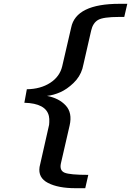

<svg xmlns="http://www.w3.org/2000/svg" viewBox="-20 -770 689 1009"><path d="M108 -230 121 -301Q193 -302 243.5 -334.5Q294 -367 307 -422L354 -625Q379 -750 609 -750H649L633 -681H606Q522 -681 495 -665Q468 -649 459 -609L419 -434Q417 -425 413 -409Q400 -366 366 -333.5Q332 -301 297 -285.5Q262 -270 227 -266Q290 -254 325.5 -215.5Q361 -177 346 -111L300 89Q292 126 319.5 137.5Q347 149 444 149L428 219H377Q286 219 232.5 191.5Q179 164 188 107L238 -114Q239 -119 239 -128Q240 -146 237 -160Q222 -227 108 -230Z"/></svg>

Font: Coval
Style: Medium Italic
Weight: 500
Foundry: Context Ltd
Version: Version 001.000